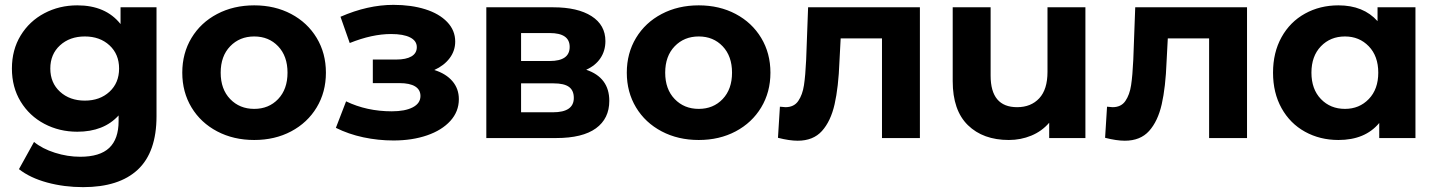

<svg xmlns="http://www.w3.org/2000/svg" viewBox="-20 -568 5916 790"><path d="M624 -538V-90Q624 58 547 130Q470 202 322 202Q244 202 174 183Q104 164 58 128L120 16Q154 44 206 60.5Q258 77 310 77Q391 77 429.5 40.5Q468 4 468 -70V-93Q407 -26 298 -26Q224 -26 162.5 -58.5Q101 -91 65 -150Q29 -209 29 -286Q29 -363 65 -422Q101 -481 162.5 -513.5Q224 -546 298 -546Q415 -546 476 -469V-538ZM470 -286Q470 -345 430.5 -381.5Q391 -418 329 -418Q267 -418 227 -381.5Q187 -345 187 -286Q187 -227 227 -190.5Q267 -154 329 -154Q391 -154 430.5 -190.5Q470 -227 470 -286Z M730 -269Q730 -349 768 -412Q806 -475 873.5 -510.5Q941 -546 1026 -546Q1111 -546 1178 -510.5Q1245 -475 1283 -412Q1321 -349 1321 -269Q1321 -189 1283 -126Q1245 -63 1178 -27.5Q1111 8 1026 8Q941 8 873.5 -27.5Q806 -63 768 -126Q730 -189 730 -269ZM1163 -269Q1163 -337 1124.5 -377.5Q1086 -418 1026 -418Q966 -418 927 -377.5Q888 -337 888 -269Q888 -201 927 -160.5Q966 -120 1026 -120Q1086 -120 1124.5 -160.5Q1163 -201 1163 -269Z M1868 -160Q1868 -109 1833 -70.5Q1798 -32 1737 -11Q1676 10 1599 10Q1536 10 1475 -3Q1414 -16 1362 -42L1404 -151Q1489 -110 1592 -110Q1647 -110 1678.5 -126.5Q1710 -143 1710 -173Q1710 -199 1688 -212.5Q1666 -226 1624 -226H1514V-323H1610Q1651 -323 1673 -336Q1695 -349 1695 -374Q1695 -400 1667.5 -414Q1640 -428 1589 -428Q1511 -428 1419 -391L1381 -499Q1493 -548 1599 -548Q1672 -548 1729.5 -530Q1787 -512 1820 -477.5Q1853 -443 1853 -397Q1853 -359 1830 -328.5Q1807 -298 1767 -280Q1815 -265 1841.5 -234Q1868 -203 1868 -160Z M2487 -153Q2487 -80 2432 -40Q2377 0 2268 0H1981V-538H2256Q2357 -538 2414 -501.5Q2471 -465 2471 -399Q2471 -359 2450.5 -328.5Q2430 -298 2392 -281Q2487 -249 2487 -153ZM2124 -317H2242Q2324 -317 2324 -375Q2324 -432 2242 -432H2124ZM2341 -165Q2341 -196 2321 -210.5Q2301 -225 2258 -225H2124V-106H2255Q2341 -106 2341 -165Z M2559 -269Q2559 -349 2597 -412Q2635 -475 2702.5 -510.5Q2770 -546 2855 -546Q2940 -546 3007 -510.5Q3074 -475 3112 -412Q3150 -349 3150 -269Q3150 -189 3112 -126Q3074 -63 3007 -27.5Q2940 8 2855 8Q2770 8 2702.5 -27.5Q2635 -63 2597 -126Q2559 -189 2559 -269ZM2992 -269Q2992 -337 2953.5 -377.5Q2915 -418 2855 -418Q2795 -418 2756 -377.5Q2717 -337 2717 -269Q2717 -201 2756 -160.5Q2795 -120 2855 -120Q2915 -120 2953.5 -160.5Q2992 -201 2992 -269Z M3765 -538V0H3609V-410H3439L3434 -315Q3430 -209 3414 -139Q3398 -69 3362 -29Q3326 11 3262 11Q3228 11 3181 -1L3189 -129Q3205 -127 3212 -127Q3247 -127 3264.5 -152.5Q3282 -178 3288 -217.5Q3294 -257 3297 -322L3305 -538Z M4446 -538V0H4297V-63Q4267 -28 4223.5 -10Q4180 8 4131 8Q4025 8 3962.5 -53Q3900 -114 3900 -234V-538H4056V-257Q4056 -127 4165 -127Q4222 -127 4256 -163.5Q4290 -200 4290 -272V-538Z M5111 -538V0H4955V-410H4785L4780 -315Q4776 -209 4760 -139Q4744 -69 4708 -29Q4672 11 4608 11Q4574 11 4527 -1L4535 -129Q4551 -127 4558 -127Q4593 -127 4610.5 -152.5Q4628 -178 4634 -217.5Q4640 -257 4643 -322L4651 -538Z M5804 -538V0H5655V-62Q5597 8 5487 8Q5411 8 5349.5 -26Q5288 -60 5253 -123Q5218 -186 5218 -269Q5218 -352 5253 -415Q5288 -478 5349.5 -512Q5411 -546 5487 -546Q5590 -546 5648 -481V-538ZM5651 -269Q5651 -337 5612 -377.5Q5573 -418 5514 -418Q5454 -418 5415 -377.5Q5376 -337 5376 -269Q5376 -201 5415 -160.5Q5454 -120 5514 -120Q5573 -120 5612 -160.5Q5651 -201 5651 -269Z"/></svg>

Font: Montserrat Alternates
Style: Bold
Weight: 700
Designer: Julieta Ulanovsky
Foundry: Julieta Ulanovsky
Version: Version 7.200